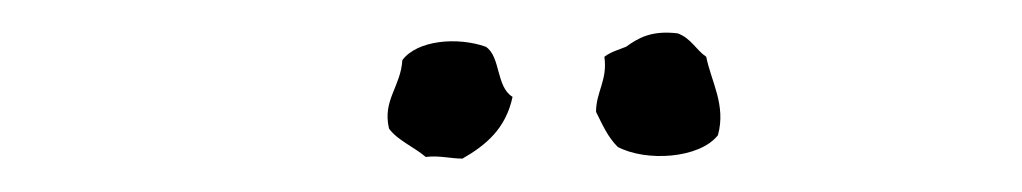

<svg xmlns="http://www.w3.org/2000/svg" viewBox="-20 -672 612 115"><path d="M410 -591C415 -609 406 -623 403 -638C397 -642 394 -649 386 -652C370 -654 362 -649 355 -644C350 -642 346 -641 342 -638C344 -624 337 -617 337 -605C341 -597 344 -590 350 -584C367 -575 399 -577 410 -591ZM213 -595C218 -588 228 -584 235 -578C243 -579 250 -577 257 -577C271 -585 283 -595 287 -614C277 -620 280 -638 271 -644C254 -650 230 -648 221 -636C220 -620 209 -612 213 -595Z"/></svg>

Font: FuturaRener
Style: Light
Weight: 300
Designer: BSozoo
Foundry: BSozoo
Version: Version 1.0